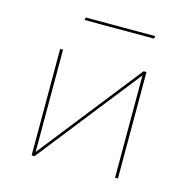

<svg xmlns="http://www.w3.org/2000/svg" viewBox="-86 -624 691 707"><g transform="rotate(15 259.5 -271.0)"><path d="M421 -542 419 -532H154L156 -542ZM424 -406V0H413V-390L106 0H95V-406H106V-16L413 -406Z"/></g></svg>

Font: EauTestInfant Hairline
Style: Italic
Weight: 250
Italic angle: -12°
Designer: Christian Thalmann (Catharsis Fonts)
Version: Version 0.001;PS 000.001;hotconv 1.0.88;makeotf.lib2.5.64775